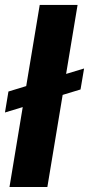

<svg xmlns="http://www.w3.org/2000/svg" viewBox="-23 -747 356 767"><path d="M312.9 -473.4 298.7 -389.6 227.3 -367.9 166.2 0H14.9L67.8 -319.2L-3.2 -297.6L10.7 -381.4L81.7 -403.1L135.7 -727.3H286.9L241.1 -451.7Z"/></svg>

Font: Inter P
Style: Bold Italic
Weight: 700
Italic angle: 9.39999°
Designer: Rasmus Andersson
Foundry: rsms
Version: Version 3.018;git-588b23468